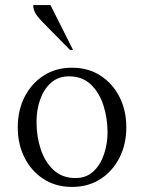

<svg xmlns="http://www.w3.org/2000/svg" viewBox="-20 -727 568 757"><path d="M264 10Q200 10 152 -21Q104 -52 77 -105Q50 -158 50 -225Q50 -292 77 -345Q104 -398 152 -429Q200 -460 264 -460Q328 -460 376 -429Q424 -398 451 -345Q478 -292 478 -225Q478 -158 451 -105Q424 -52 376 -21Q328 10 264 10ZM278 -25Q320 -25 348 -51Q376 -77 390 -118.5Q404 -160 404 -205Q404 -262 387.5 -312.5Q371 -363 337.5 -394.5Q304 -426 252 -426Q210 -426 181.5 -401Q153 -376 138.5 -335Q124 -294 124 -246Q124 -188 141 -137.5Q158 -87 192 -56Q226 -25 278 -25ZM256 -530 144 -644Q125 -664 118 -678Q111 -692 111 -707H179L268 -530Z"/></svg>

Font: Spectral Light
Style: Regular
Weight: 300
Designer: Jean-Baptiste Levee
Foundry: Production Type
Version: Version 2.001